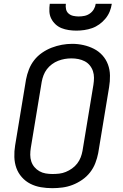

<svg xmlns="http://www.w3.org/2000/svg" viewBox="-20 -975 640 1003"><path d="M253 8Q223 8 193.5 3Q164 -2 138.5 -15Q113 -28 94 -49.5Q75 -71 65.5 -97.5Q56 -124 55 -154.5Q54 -185 59 -215L116 -560Q121 -586 131 -612Q141 -638 158.5 -660.5Q176 -683 200 -699.5Q224 -716 250 -726Q276 -736 303 -741Q330 -746 357 -746Q387 -746 416 -739.5Q445 -733 470.5 -720Q496 -707 515 -686Q534 -665 544 -638Q554 -611 554.5 -580.5Q555 -550 550 -520L493 -175Q488 -149 478 -123Q468 -97 450.5 -74.5Q433 -52 409 -35.5Q385 -19 359 -9Q333 1 306 4.5Q279 8 253 8ZM254 -66Q272 -66 289.5 -68Q307 -70 324 -77Q341 -84 356.5 -95Q372 -106 383.5 -121Q395 -136 401.5 -153Q408 -170 411 -187L468 -532Q471 -551 471 -569Q471 -587 465.5 -603.5Q460 -620 449 -633.5Q438 -647 422.5 -655Q407 -663 389.5 -666.5Q372 -670 353 -670Q335 -670 318 -667Q301 -664 284 -657.5Q267 -651 251.5 -639.5Q236 -628 225 -613.5Q214 -599 207.5 -582Q201 -565 198 -548L141 -203Q138 -185 138 -166.5Q138 -148 143.5 -131.5Q149 -115 160 -102Q171 -89 186 -80.5Q201 -72 218.5 -69Q236 -66 254 -66ZM379 -815Q359 -815 339 -818Q319 -821 301.5 -828Q284 -835 270 -848Q256 -861 247.5 -878Q239 -895 238 -915Q237 -935 240 -955H324Q322 -941 325 -927Q328 -913 338.5 -904Q349 -895 363 -892Q377 -889 391 -889Q406 -889 421 -892Q436 -895 449 -904Q462 -913 470 -926.5Q478 -940 480 -955H564Q561 -934 553 -914.5Q545 -895 531 -878Q517 -861 499 -848Q481 -835 461 -828Q441 -821 420 -818Q399 -815 379 -815Z"/></svg>

Font: Zed Sans Extended
Style: Italic
Weight: 400
Width: 7
Italic angle: -9°
Designer: Belleve Invis
Foundry: Belleve Invis
Version: Version 1.0.0; ttfautohint (v1.8.4)